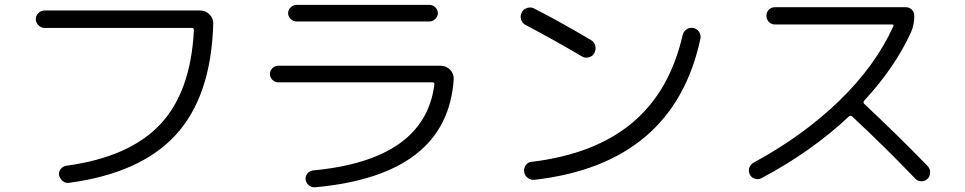

<svg xmlns="http://www.w3.org/2000/svg" viewBox="-20 -747 4040 804"><path d="M167 -629.9Q152.3 -629.9 141.1 -641.1Q129.9 -652.3 129.9 -667Q129.9 -681.6 141.1 -692.4Q152.3 -703.1 167 -703.1H817.4Q840.8 -703.1 857.4 -686.5Q874 -669.9 873 -647.5Q864.3 -344.7 716.8 -183.1Q569.3 -21.5 268.6 18.6Q253.9 20.5 242.7 11.2Q231.4 2 227.5 -12.7Q224.6 -26.4 233.9 -38.6Q243.2 -50.8 256.8 -52.7Q521.5 -88.9 650.4 -225.6Q779.3 -362.3 792 -622.1Q792 -629.9 783.2 -629.9Z M1144.5 -402.3Q1130.9 -402.3 1120.6 -412.6Q1110.4 -422.9 1110.4 -437Q1110.4 -451.2 1120.6 -461.4Q1130.9 -471.7 1144.5 -471.7H1825.2Q1848.6 -471.7 1864.7 -455.1Q1880.9 -438.5 1879.9 -415Q1853.5 -13.7 1300.8 37.1Q1286.1 39.1 1273.9 29.3Q1261.7 19.5 1259.8 4.9Q1257.8 -8.8 1267.1 -20Q1276.4 -31.2 1290 -33.2Q1758.8 -77.1 1798.8 -392.6Q1800.8 -401.4 1792 -402.3ZM1221.7 -726.6H1778.3Q1792 -726.6 1802.7 -716.3Q1813.5 -706.1 1813.5 -691.9Q1813.5 -677.7 1802.7 -667.5Q1792 -657.2 1778.3 -657.2H1221.7Q1208 -657.2 1197.3 -667.5Q1186.5 -677.7 1186.5 -691.9Q1186.5 -706.1 1197.3 -716.3Q1208 -726.6 1221.7 -726.6Z M2180.7 -642.6Q2167 -649.4 2162.1 -665Q2157.2 -680.7 2165 -695.3Q2171.9 -709 2188 -713.9Q2204.1 -718.8 2217.8 -710.9Q2330.1 -653.3 2455.1 -579.1Q2468.8 -571.3 2472.7 -555.2Q2476.6 -539.1 2468.8 -524.9Q2460.9 -510.7 2445.8 -506.8Q2430.7 -502.9 2417 -510.7Q2304.7 -577.1 2180.7 -642.6ZM2882.8 -629.9Q2898.4 -627 2907.2 -613.8Q2916 -600.6 2913.1 -585Q2800.8 -61.5 2218.8 5.9Q2203.1 7.8 2189.9 -2Q2176.8 -11.7 2174.8 -28.3Q2172.9 -43 2182.1 -55.7Q2191.4 -68.4 2206.1 -69.3Q2471.7 -101.6 2628.4 -233.4Q2785.2 -365.2 2838.9 -601.6Q2842.8 -616.2 2855.5 -624.5Q2868.2 -632.8 2882.8 -629.9Z M3168.9 -1Q3156.2 5.9 3141.6 1.5Q3127 -2.9 3120.1 -15.6Q3113.3 -29.3 3117.2 -43Q3121.1 -56.6 3134.8 -65.4Q3343.8 -178.7 3495.1 -325.7Q3646.5 -472.7 3720.7 -636.7Q3724.6 -644.5 3715.8 -644.5H3224.6Q3210 -644.5 3199.7 -655.3Q3189.5 -666 3189.5 -681.2Q3189.5 -696.3 3199.7 -706.5Q3210 -716.8 3224.6 -716.8H3773.4Q3788.1 -716.8 3798.3 -706.5Q3808.6 -696.3 3808.6 -680.7Q3808.6 -642.6 3794.9 -612.3Q3728.5 -465.8 3598.6 -325.2Q3592.8 -317.4 3599.6 -311.5Q3736.3 -183.6 3864.3 -51.8Q3875 -41 3875 -24.9Q3875 -8.8 3863.8 2Q3852.5 12.7 3837.4 12.2Q3822.3 11.7 3812.5 1Q3689.5 -127.9 3547.9 -259.8Q3541 -264.6 3535.2 -259.8Q3379.9 -113.3 3168.9 -1Z"/></svg>

Font: Rounded Mgen+ 1m regular
Style: Regular
Weight: 400
Designer: [Source Han Sans]
Ryoko NISHIZUKA  (kana & ideographs); Paul D. Hunt (Latin, Greek & Cyrillic); Wenlong ZHANG  (bopomofo
Version: Version 1.059.20150602